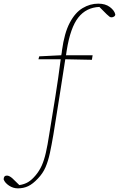

<svg xmlns="http://www.w3.org/2000/svg" viewBox="-148 -778 652 1053"><path d="M391 -758Q430 -758 454.5 -739.5Q479 -721 484 -700Q485 -693 478.5 -688Q472 -683 464 -683Q457 -683 452.5 -686.5Q448 -690 437 -700L397 -740Q325 -737 281.5 -682Q238 -627 218 -502Q217 -495 216 -488.5Q215 -482 214 -475H360L356 -450L210 -453Q194 -350 178 -247.5Q162 -145 145 -41Q135 18 125.5 62Q116 106 101.5 139.5Q87 173 60 201Q32 231 6.5 243Q-19 255 -50 255Q-76 255 -98.5 240Q-121 225 -128 206Q-128 185 -110 185Q-97 185 -80 200L-42 237Q-14 233 6.5 220.5Q27 208 47 184Q68 159 81 130Q94 101 103.5 59.5Q113 18 122 -41Q139 -145 155.5 -247.5Q172 -350 185 -453H63L67 -469L188 -475Q190 -482 190.5 -488.5Q191 -495 192 -502Q205 -597 234.5 -653Q264 -709 305 -733.5Q346 -758 391 -758Z"/></svg>

Font: Source Serif Pro ExtraLight
Style: Italic
Weight: 200
Italic angle: -12°
Designer: Frank Grießhammer
Foundry: Adobe Systems Incorporated
Version: Version 3.001;hotconv 1.0.111;makeotfexe 2.5.65597